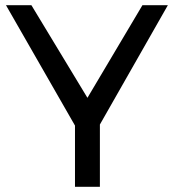

<svg xmlns="http://www.w3.org/2000/svg" viewBox="-20 -720 670 740"><path d="M627 -700 365 -240V0H269V-236L3 -700H101L317 -343L529 -700Z"/></svg>

Font: Montserrat
Style: Regular
Weight: 400
Designer: Julieta Ulanovsky
Foundry: Julieta Ulanovsky
Version: Version 6.001